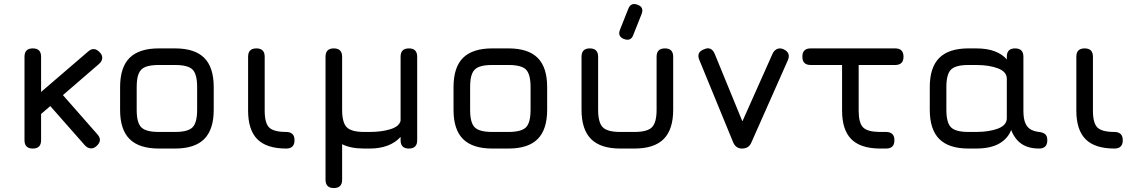

<svg xmlns="http://www.w3.org/2000/svg" viewBox="-20 -752 5757 972"><path d="M146 0Q104 0 104 -42V-465Q104 -507 146 -507Q188 -507 188 -465V-286.5L426 -491Q456.5 -518.5 486 -486Q499 -472 497.5 -456.5Q496 -441 481 -428L298.5 -270.5L473 -72Q500.5 -41.5 469 -13Q455 0.5 439.2 -0.8Q423.5 -2 410 -16L234.5 -215L188 -175V-42Q188 0 146 0Z M784 0Q684.5 0 636.2 -48Q588 -96 588 -195V-311Q588 -411.5 636.2 -459.2Q684.5 -507 784 -507H866Q966 -507 1014 -459Q1062 -411 1062 -311V-196Q1062 -96.5 1014 -48.2Q966 0 866 0ZM672 -195Q672 -130.5 695.5 -107.2Q719 -84 784 -84H866Q931.5 -84 954.8 -107.5Q978 -131 978 -196V-311Q978 -376.5 954.8 -399.8Q931.5 -423 866 -423H784Q740.5 -423 716.2 -413.2Q692 -403.5 682 -379.2Q672 -355 672 -311Z M1429 0Q1330 0 1283 -47Q1236 -94 1236 -192V-465Q1236 -507 1278 -507Q1320 -507 1320 -465V-192Q1320 -128.5 1343 -106.2Q1366 -84 1429 -84Q1448.5 -84 1459.8 -74Q1471 -64 1471 -42Q1471 0 1429 0Z M1628 158V-465Q1628 -507 1670 -507Q1712 -507 1712 -465V-196Q1712 -131 1735.8 -107.5Q1759.5 -84 1824 -84H1852Q1912 -84 1956.8 -98Q2001.5 -112 2008 -141V-465Q2008 -507 2050 -507Q2092 -507 2092 -465V-42Q2092 0 2050 0Q2008 0 2008 -42V-59Q1982 -30 1942.5 -15Q1903 0 1852 0H1824Q1754.5 0 1712 -22V158Q1712 200 1670 200Q1628 200 1628 158Z M2472 0Q2372.5 0 2324.2 -48Q2276 -96 2276 -195V-311Q2276 -411.5 2324.2 -459.2Q2372.5 -507 2472 -507H2554Q2654 -507 2702 -459Q2750 -411 2750 -311V-196Q2750 -96.5 2702 -48.2Q2654 0 2554 0ZM2360 -195Q2360 -130.5 2383.5 -107.2Q2407 -84 2472 -84H2554Q2619.5 -84 2642.8 -107.5Q2666 -131 2666 -196V-311Q2666 -376.5 2642.8 -399.8Q2619.5 -423 2554 -423H2472Q2428.5 -423 2404.2 -413.2Q2380 -403.5 2370 -379.2Q2360 -355 2360 -311Z M2924 -196V-465Q2924 -507 2966 -507Q3008 -507 3008 -465V-196Q3008 -131 3031.8 -107.5Q3055.5 -84 3120 -84H3192Q3256.5 -84 3280.2 -107.5Q3304 -131 3304 -196V-465Q3304 -507 3346 -507Q3388 -507 3388 -465V-196Q3388 -96.5 3340 -48.2Q3292 0 3192 0H3120Q3020.5 0 2972.2 -48.2Q2924 -96.5 2924 -196ZM3138.4 -554.6Q3173.7 -541.4 3185.6 -574.2L3227.9 -680.4Q3241.7 -715.4 3208.3 -727.7Q3174.4 -741.4 3161 -708.1L3118.8 -601.9Q3105.1 -568 3138.4 -554.6Z M3784 -31Q3777.5 -15.5 3765.8 -7.8Q3754 0 3736 0Q3704.5 0 3691 -33L3521 -447Q3503.5 -487 3543 -502Q3580.5 -519.5 3598 -480L3757 -92H3718L3892 -482Q3900.5 -498.5 3915.2 -504.5Q3930 -510.5 3948 -502Q3985 -484.5 3968 -446Z M4466 0Q4456.5 0 4448.8 0Q4441 0 4431 0Q4334.5 -1.5 4288.8 -48.5Q4243 -95.5 4243 -192V-465H4327V-192Q4327 -130 4349 -107.5Q4371 -85 4431 -84Q4438.5 -84 4447 -84Q4455.5 -84 4466 -84Q4485.5 -84 4496.8 -74Q4508 -64 4508 -42Q4508 0 4466 0ZM4084 -423Q4042 -423 4042 -465Q4042 -507 4084 -507H4512Q4554 -507 4554 -465Q4554 -423 4512 -423Z M4687 -196V-311Q4687 -411 4735.2 -459Q4783.5 -507 4883 -507H4921Q4977.5 -507 5016 -492.2Q5054.5 -477.5 5077 -451V-465Q5077 -507 5119 -507Q5161 -507 5161 -465V-192Q5161 -149.5 5171.5 -127Q5182 -104.5 5200 -95.5Q5218 -86.5 5240 -84Q5259.5 -82 5270.8 -73Q5282 -64 5282 -42Q5282 0 5240 0Q5204 0 5176.8 -10.5Q5149.5 -21 5130.2 -42Q5111 -63 5099 -94Q5082.5 -50.5 5038.5 -25.2Q4994.5 0 4921 0H4883Q4783.5 0 4735.2 -48.2Q4687 -96.5 4687 -196ZM4771 -196Q4771 -131 4794.5 -107.5Q4818 -84 4883 -84H4921Q4987 -84 5032 -101Q5077 -118 5077 -154V-353Q5077 -389 5032 -406Q4987 -423 4921 -423H4883Q4818 -423 4794.5 -399.8Q4771 -376.5 4771 -311Z M5622 0Q5523 0 5476 -47Q5429 -94 5429 -192V-465Q5429 -507 5471 -507Q5513 -507 5513 -465V-192Q5513 -128.5 5536 -106.2Q5559 -84 5622 -84Q5641.5 -84 5652.8 -74Q5664 -64 5664 -42Q5664 0 5622 0Z"/></svg>

Font: Jura Light
Style: Bold
Weight: 700
Version: Version 5.104